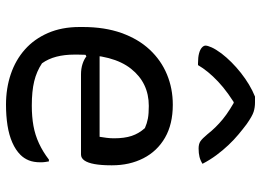

<svg xmlns="http://www.w3.org/2000/svg" viewBox="-135 -723 870 640"><g transform="rotate(90 300.0 -403.0)"><path d="M329 -544Q394 -544 439 -518Q484 -492 507.5 -446Q531 -400 531 -342V-338Q531 -306 527 -283.5Q523 -261 515 -249.5Q507 -238 495 -238H228Q209 -238 193.5 -243Q178 -248 168 -256L150 -246V-300H436Q438 -312 439.5 -324Q441 -336 441 -348Q441 -383 433 -407Q425 -431 407 -451Q391 -458 375 -461Q359 -464 333 -464Q256 -464 209 -404.5Q162 -345 162 -227V-216Q162 -183 169 -156Q176 -129 191 -108Q218 -90 251 -82Q284 -74 332 -74Q369 -74 399.5 -79.5Q430 -85 458 -98Q486 -111 512 -131H518Q519 -125 520 -118.5Q521 -112 521 -103Q521 -80 514.5 -64Q508 -48 496 -36Q480 -20 455 -9Q430 2 398 7Q366 12 329 12Q274 12 227 -4Q180 -20 145 -51Q110 -82 90 -128Q70 -174 70 -233V-244Q70 -317 90 -373Q110 -429 145.5 -467Q181 -505 228 -524.5Q275 -544 329 -544ZM302 -818Q306 -818 310.5 -818Q315 -818 322 -818Q338 -818 352.5 -813.5Q367 -809 394 -790Q410 -778 428 -763Q446 -748 463.5 -729.5Q481 -711 497 -689.5Q513 -668 526 -643Q515 -636 503 -633Q491 -630 475 -630Q460 -630 451 -636Q442 -642 427 -660Q406 -687 377.5 -710.5Q349 -734 298 -761L355 -747H290L345 -762Q288 -729 252 -695Q216 -661 197 -628H191Q171 -628 158 -631.5Q145 -635 138.5 -641Q132 -647 132 -653Q132 -660 138 -673.5Q144 -687 158 -706Q171 -723 187.5 -739.5Q204 -756 223 -771Q242 -786 262 -798Q282 -810 302 -818Z"/></g></svg>

Font: Recursive Monospace Casual
Style: Regular
Weight: 400
Version: Version 1.047